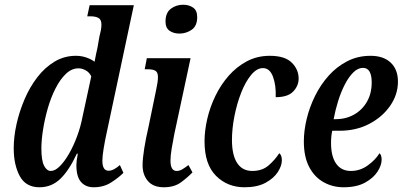

<svg xmlns="http://www.w3.org/2000/svg" viewBox="-20 -782 1703 812"><path d="M147 10Q89 10 63.5 -37.5Q38 -85 38 -155Q38 -204 50 -257.5Q62 -311 84 -362.5Q106 -414 138 -455.5Q170 -497 211 -521.5Q252 -546 301 -546Q324 -546 344.5 -539Q365 -532 380 -521Q382 -534 386 -552Q390 -570 392 -579L400 -625Q404 -640 406.5 -653.5Q409 -667 409 -678Q409 -699 396.5 -706Q384 -713 363 -713H349L359 -760H546L430 -215Q424 -188 418.5 -155Q413 -122 413 -102Q413 -60 439 -60Q451 -60 463.5 -67Q476 -74 487 -84L502 -51Q481 -30 449.5 -10Q418 10 376 10Q342 10 322.5 -12.5Q303 -35 303 -84Q303 -91 304.5 -104Q306 -117 309 -132H305Q272 -61 235 -25.5Q198 10 147 10ZM195 -59Q213 -59 233 -79Q253 -99 272 -132Q291 -165 306 -205.5Q321 -246 329 -288L366 -459Q358 -476 342.5 -484.5Q327 -493 312 -493Q283 -493 258.5 -469.5Q234 -446 214.5 -407.5Q195 -369 182 -323.5Q169 -278 162 -233.5Q155 -189 155 -154Q155 -103 166.5 -81Q178 -59 195 -59Z M739 -640Q714 -640 697 -652Q680 -664 680 -691Q680 -728 702.5 -745Q725 -762 755 -762Q779 -762 796.5 -750Q814 -738 814 -710Q814 -672 790.5 -656Q767 -640 739 -640ZM673 10Q628 10 605.5 -16.5Q583 -43 583 -83Q583 -111 590 -154.5Q597 -198 608 -245L640 -400Q648 -436 648 -456Q648 -476 637.5 -482.5Q627 -489 606 -489H592L601 -536H786L717 -214Q711 -184 706 -153.5Q701 -123 701 -103Q701 -59 727 -59Q739 -59 751 -66Q763 -73 777 -84L794 -53Q774 -32 745.5 -11Q717 10 673 10Z M1014 10Q942 10 893.5 -38.5Q845 -87 845 -184Q845 -229 856.5 -279Q868 -329 891 -376.5Q914 -424 947.5 -462Q981 -500 1024.5 -523Q1068 -546 1121 -546Q1185 -546 1214 -517Q1243 -488 1243 -450Q1243 -419 1220 -395Q1197 -371 1146 -371Q1148 -421 1134.5 -457.5Q1121 -494 1092 -494Q1066 -494 1042 -465Q1018 -436 1000 -390Q982 -344 971.5 -291Q961 -238 961 -190Q961 -126 983 -92.5Q1005 -59 1047 -59Q1089 -59 1116 -82.5Q1143 -106 1161 -134Q1172 -126 1172 -104Q1172 -81 1155 -54.5Q1138 -28 1103 -9Q1068 10 1014 10Z M1433 10Q1387 10 1348.5 -11.5Q1310 -33 1287.5 -76Q1265 -119 1265 -184Q1265 -229 1277 -279Q1289 -329 1312.5 -376.5Q1336 -424 1370 -462Q1404 -500 1448.5 -523Q1493 -546 1547 -546Q1602 -546 1632.5 -517Q1663 -488 1663 -437Q1663 -382 1630 -334.5Q1597 -287 1541.5 -258Q1486 -229 1416 -229H1385Q1380 -206 1380 -177Q1380 -121 1401.5 -90Q1423 -59 1464 -59Q1503 -59 1535.5 -82.5Q1568 -106 1585 -134Q1594 -126 1594 -107Q1594 -83 1576.5 -56Q1559 -29 1523.5 -9.5Q1488 10 1433 10ZM1400 -278Q1443 -278 1477.5 -297.5Q1512 -317 1532 -352Q1552 -387 1552 -433Q1552 -495 1515 -495Q1494 -495 1474.5 -476Q1455 -457 1438.5 -425Q1422 -393 1410 -354.5Q1398 -316 1391 -278Z"/></svg>

Font: Noto Serif ExtraCondensed SemiBold
Style: Italic
Weight: 600
Width: 2
Italic angle: -12°
Designer: Monotype Design Team
Foundry: Monotype Imaging Inc.
Version: Version 2.013